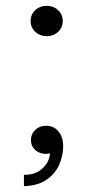

<svg xmlns="http://www.w3.org/2000/svg" viewBox="-20 -520 320 658"><path d="M140 -396Q117 -396 101 -410.8Q85 -425.5 85 -448Q85 -463 92.2 -474.8Q99.5 -486.5 112 -493.2Q124.5 -500 140 -500Q163.5 -500 179.2 -485.2Q195 -470.5 195 -448Q195 -433 187.8 -421.2Q180.5 -409.5 168 -402.8Q155.5 -396 140 -396ZM62 118V79Q102 80 126.2 56.5Q150.5 33 151 5.5Q134 9.5 119 4.5Q104 -0.5 95 -12.2Q86 -24 86 -40Q86 -61 100.8 -75Q115.5 -89 138 -89Q164.5 -89 180.5 -69.5Q196.5 -50 196.5 -18.5Q196.5 13 183 44Q169.5 75 139.8 95.8Q110 116.5 62 118Z"/></svg>

Font: Geologica-Sharp
Style: Regular
Weight: 100
Designer: Sindre Bremnes, Frode Helland
Foundry: Monokrom Skriftforlag AS
Version: Version 1.010;gftools[0.9.28]